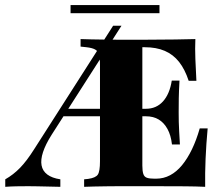

<svg xmlns="http://www.w3.org/2000/svg" viewBox="-34 -722 867 742"><path d="M-13.7 0V-29Q17.7 -46.8 43.5 -73.4Q69.4 -100 98.4 -146L403.2 -622.6H435.5L165.3 -200.8Q141.9 -163.7 132.3 -134.3Q122.6 -104.8 126.6 -83.1Q130.6 -61.3 148.8 -47.6Q166.9 -33.9 199.2 -29V0Q167.7 -0.8 146.8 -1.2Q125.8 -1.6 109.3 -2Q92.7 -2.4 75 -2.4Q52.4 -2.4 29.8 -2Q7.3 -1.6 -13.7 0ZM194.4 -272.6 212.9 -301.6H619.4V-272.6ZM422.6 -2.4Q400 -2.4 375.4 -2Q350.8 -1.6 329 -1.2Q307.3 -0.8 291.1 0V-29L306.5 -30.6Q335.5 -34.7 344 -47.2Q352.4 -59.7 352.4 -98.4V-472.6Q352.4 -498.4 348.4 -511.7Q344.4 -525 333.1 -531Q321.8 -537.1 300 -539.5L277.4 -541.9V-571Q295.2 -570.2 319.4 -569.8Q343.5 -569.4 370.6 -569Q397.6 -568.5 422.6 -568.5H435.5H528.2Q596.8 -568.5 642.7 -569.4Q688.7 -570.2 721 -571Q719.4 -534.7 721 -494.4Q722.6 -454 725 -409.7H695.2Q680.6 -454 658.1 -482.7Q635.5 -511.3 602.8 -525.4Q570.2 -539.5 525 -539.5H516.1V-82.3Q516.1 -61.3 519.8 -50Q523.4 -38.7 533.5 -35.1Q543.5 -31.5 562.1 -31.5H569.4Q598.4 -31.5 623.4 -44.8Q648.4 -58.1 669.4 -83.5Q690.3 -108.9 707.7 -144.8Q725 -180.6 737.9 -225.8H768.5Q762.9 -165.3 760.5 -108.9Q758.1 -52.4 758.9 0Q726.6 -1.6 681 -2Q635.5 -2.4 566.1 -2.4H435.5ZM630.6 -163.7Q626.6 -199.2 613.3 -223.4Q600 -247.6 579.4 -260.1Q558.9 -272.6 529.8 -272.6V-301.6Q570.2 -301.6 596 -330.2Q621.8 -358.9 629.8 -410.5H659.7Q657.3 -368.5 656.9 -341.9Q656.5 -315.3 656.5 -287.1Q656.5 -268.5 656.9 -250.8Q657.3 -233.1 658.5 -212.5Q659.7 -191.9 661.3 -163.7ZM238.7 -671V-702.4H582.3V-671Z"/></svg>

Font: Playfair 5pt SemiExpanded Light Black
Style: Regular
Weight: 900
Version: Version 2.203